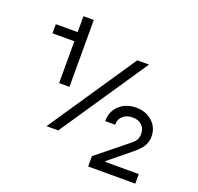

<svg xmlns="http://www.w3.org/2000/svg" viewBox="-128 -850 1047 1015"><g transform="rotate(20 395.5 -342.0)"><path d="M468.8 27.3V-30.8L639.2 -168.5Q658.7 -184.1 666 -197.3Q673.3 -210.4 673.3 -229.5Q673.3 -260.7 653.8 -278.8Q634.3 -296.9 602.5 -296.9Q568.4 -296.9 547.9 -278.6Q527.3 -260.3 527.3 -229H471.2Q471.2 -283.7 508.1 -317.9Q544.9 -352.1 602.5 -352.1Q657.2 -352.1 693.4 -319.1Q729.5 -286.1 729.5 -235.4Q729.5 -204.6 714.6 -180.7Q699.7 -156.7 668 -131.3L545.4 -31.2V-26.4H733.9V27.3ZM50.8 -569.8V-621.1H173.8V-710.9H231.9V-334.5H173.8V-569.8ZM254.9 -97.7H189L521 -588.9H586.9Z"/></g></svg>

Font: Estedad-FD Medium
Style: Regular
Weight: 500
Designer: Amin Abedi
Version: Version 7.3